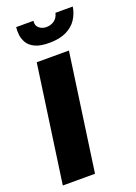

<svg xmlns="http://www.w3.org/2000/svg" viewBox="-133 -708 538 762"><g transform="rotate(-20 136.0 -327.0)"><path d="M-4 0 66 -495H202L132 0ZM140 -550Q102 -550 80 -560.5Q58 -571 48.5 -587.5Q39 -604 37 -621.5Q35 -639 37 -654H110Q107 -634 120 -623.5Q133 -613 150 -613Q169 -613 183.5 -623Q198 -633 203 -654H276Q272 -626 256.5 -602Q241 -578 212 -564Q183 -550 140 -550Z"/></g></svg>

Font: Alumni Sans Thin ExtraBold
Style: Italic
Weight: 800
Italic angle: -8°
Version: Version 1.016